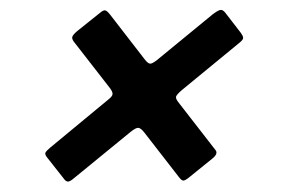

<svg xmlns="http://www.w3.org/2000/svg" viewBox="-20 -555 564 383"><path d="M293.5 -435.5 405 -527Q413.5 -533.5 418.8 -535Q424 -536.5 429.5 -529.5L460 -490Q464.5 -484 465 -480Q465.5 -476 458 -470L343 -375.5Q332.5 -366.5 331.2 -362.2Q330 -358 337 -349.5L410 -255.5Q415.5 -248.5 404 -239L357 -201Q349.5 -195 346 -194.8Q342.5 -194.5 337.5 -201L268 -290.5Q261 -299.5 256 -300Q251 -300.5 240 -291.5L127.5 -199.5Q120 -193 115.8 -192.8Q111.5 -192.5 107 -199L73.5 -241.5Q69 -247.5 70.8 -250.8Q72.5 -254 79.5 -260L195.5 -356Q204 -362.5 204.5 -367Q205 -371.5 199.5 -379L129.5 -469Q123.5 -476 124 -480.5Q124.5 -485 134 -493L179 -529Q186.5 -535.5 190.2 -534.2Q194 -533 199.5 -526L269.5 -435.5Q275.5 -428 279.8 -428Q284 -428 293.5 -435.5Z"/></svg>

Font: Besley* Narrow
Style: Bold Italic
Weight: 700
Width: 4
Italic angle: -13°
Designer: Owen Earl
Foundry: indestructible type*
Version: Version 3.000; ttfautohint (v1.8.3)